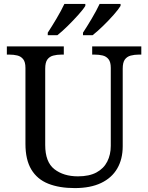

<svg xmlns="http://www.w3.org/2000/svg" viewBox="-20 -951 757 981"><path d="M362 10Q283 10 226.5 -12.5Q170 -35 140 -85Q110 -135 110 -216V-604Q110 -634 98.5 -648.5Q87 -663 68.5 -667.5Q50 -672 28 -672H15V-714H306V-672H293Q271 -672 252 -667Q233 -662 222 -647Q211 -632 211 -600V-210Q211 -123 258 -86.5Q305 -50 378 -50Q436 -50 473 -70Q510 -90 528 -125.5Q546 -161 546 -206V-604Q546 -634 534.5 -648.5Q523 -663 504.5 -667.5Q486 -672 464 -672H451V-714H702V-672H689Q667 -672 648 -667Q629 -662 618 -647Q607 -632 607 -600V-204Q607 -138 579 -90Q551 -42 496.5 -16Q442 10 362 10ZM404 -784Q425 -816 449 -856.5Q473 -897 489 -931H596V-921Q586 -904 560.5 -875Q535 -846 505.5 -817.5Q476 -789 453 -771H404ZM224 -784Q245 -816 269 -856.5Q293 -897 309 -931H416V-921Q406 -904 380 -875Q354 -846 325 -817.5Q296 -789 273 -771H224Z"/></svg>

Font: Noto Serif Tamil
Style: Regular
Weight: 400
Designer: Indian Type Foundry, Tom Grace, and the Monotype Design Team
Foundry: Monotype Imaging Inc.
Version: Version 2.003